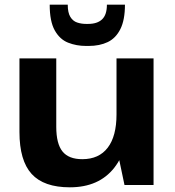

<svg xmlns="http://www.w3.org/2000/svg" viewBox="-20 -789 745 819"><path d="M220 -248Q220 -176 246.5 -143Q273 -110 331 -110Q402 -110 439.5 -159Q477 -208 477 -301L533 -382V-313Q533 -157 467.5 -73.5Q402 10 278 10Q167 10 115 -47Q63 -104 63 -226V-540H220ZM635 0H511L477 -162V-540H635ZM347 -593Q306 -593 270.5 -607Q235 -621 213.5 -659.5Q192 -698 192 -769H269Q269 -735 280 -717Q291 -699 309 -693Q327 -687 347 -687H356Q395 -687 415.5 -706.5Q436 -726 436 -769H513Q513 -704 493.5 -665Q474 -626 439.5 -609.5Q405 -593 358 -593Z"/></svg>

Font: Pathway Extreme
Style: Bold
Weight: 700
Designer: Eduardo Rodriguez Tunni
Foundry: Eduardo Rodriguez Tunni
Version: Version 1.001;gftools[0.9.26]